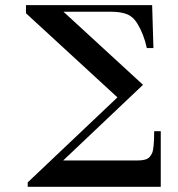

<svg xmlns="http://www.w3.org/2000/svg" viewBox="-20 -720 685 740"><path d="M80.1 -668.9V-700.2H566.4L571.3 -534.7H545.9Q534.7 -587.4 509.3 -629.4Q493.2 -655.8 469.2 -665.3Q445.3 -674.8 407.2 -674.8H224.6L531.2 -393.1L223.6 -101.6H508.8Q533.2 -101.6 545.9 -107.2Q558.6 -112.8 566.4 -130.4Q574.2 -148.4 574.2 -214.4H599.6V0H86.9V-17.1L432.6 -344.7Z"/></svg>

Font: Theano Didot
Style: Regular
Weight: 400
Designer: Alexey Kryukov
Version: Version 2.0